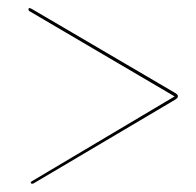

<svg xmlns="http://www.w3.org/2000/svg" viewBox="-20 -574 472 462"><path d="M401 -341.5V-342.5L58.5 -139Q56.5 -137.5 55.2 -136.8Q54 -136 54 -134.5Q54 -133.5 54.8 -132.8Q55.5 -132 57.5 -132Q58.5 -132 59.8 -132.2Q61 -132.5 63 -134L402 -334.5Q405 -336.5 406.5 -338Q408 -339.5 408 -342.5Q408 -345 406.5 -346.5Q405 -348 402 -350L56.5 -552.5Q55 -553 53.8 -553.8Q52.5 -554.5 51 -554.5Q49.5 -554.5 49 -553.8Q48.5 -553 48.5 -551.5Q48.5 -550 49.5 -548.5Q50.5 -547 52 -546.5Z"/></svg>

Font: Fraunces 120pt SemiBold
Style: Regular
Weight: 600
Version: Version 1.000;[b76b70a41]